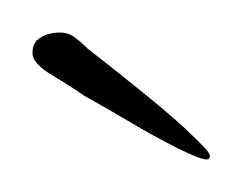

<svg xmlns="http://www.w3.org/2000/svg" viewBox="-20 -372 149 118"><path d="M107 -274Q103 -274 89 -281Q75 -288 59 -297.5Q43 -307 32 -313Q25 -318 12.5 -325.5Q0 -333 0 -339V-340Q0 -346 5 -349Q10 -352 17 -352Q22 -352 26 -349Q30 -346 34 -342Q47 -332 68 -315Q89 -298 99 -288Q101 -286 105 -282Q109 -278 109 -276Q109 -274 107 -274Z"/></svg>

Font: Waterfall
Style: Regular
Weight: 400
Designer: Robert E. Leuschke
Foundry: Robert E. Leuschke
Version: Version 1.010; ttfautohint (v1.8.3)